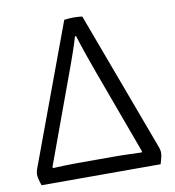

<svg xmlns="http://www.w3.org/2000/svg" viewBox="-78 -756 750 825"><g transform="rotate(-10 297.0 -343.0)"><path d="M37 0Q29.5 -23 27.8 -32.2Q26 -41.5 26 -48Q26 -55 27.2 -60.5Q28.5 -66 30 -71L256.5 -683Q264.5 -684.5 276.8 -685.2Q289 -686 297.5 -686Q305.5 -686 317.8 -685.2Q330 -684.5 335.5 -683L563 -71Q564.5 -66 565.8 -60.5Q567 -55 567 -48Q567 -41.5 565.2 -32.2Q563.5 -23 556.5 0ZM487.5 -68 350.5 -441Q336.5 -479 320.5 -525.5Q304.5 -572 294.5 -605H289.5Q281.5 -577 270 -543.8Q258.5 -510.5 252 -492.5L96.5 -68L99.5 -64Q123 -65.5 153.2 -66.2Q183.5 -67 205.5 -67H383Q405 -67 433.5 -65.8Q462 -64.5 484.5 -64Z"/></g></svg>

Font: Signika Negative SC Light
Style: Regular
Weight: 300
Designer: Anna Giedryś
Foundry: Anna Giedryś
Version: Version 2.000; ttfautohint (v1.8.3) -l 8 -r 50 -G 200 -x 9 -